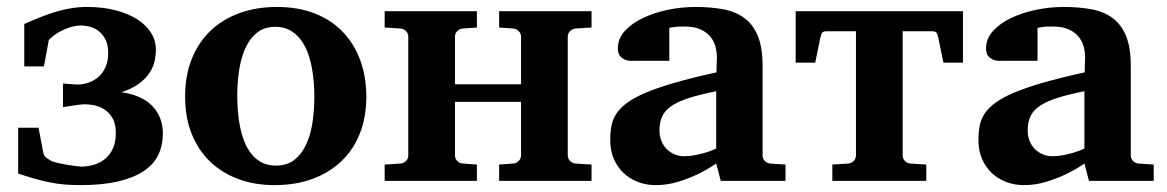

<svg xmlns="http://www.w3.org/2000/svg" viewBox="-20 -520 3354 552"><path d="M448.2 -136.2Q448.2 -102.5 435.3 -75.2Q422.4 -47.9 393.8 -28.6Q365.2 -9.3 320.1 1.5Q274.9 12.2 210.9 12.2Q187.5 12.2 166.5 10.5Q145.5 8.8 124.5 4.6Q103.5 0.5 81.1 -5.9Q58.6 -12.2 32.2 -21V-152.8H90.8L104 -83Q106.4 -70.8 113.8 -65.9Q121.1 -61 127.9 -57.1Q134.3 -54.2 147.2 -51.3Q160.2 -48.3 173.6 -46.1Q187 -43.9 198.2 -42.5Q209.5 -41 212.9 -41Q232.9 -41 251 -46.6Q269 -52.2 283 -64Q296.9 -75.7 304.9 -93.8Q313 -111.8 313 -137.2Q313 -165.5 302.5 -182.1Q292 -198.7 277.6 -207Q263.2 -215.3 248.5 -217.8Q233.9 -220.2 225.1 -220.2Q217.3 -220.2 206.5 -218.8Q195.8 -217.3 185.5 -215.8L161.1 -211.9V-279.8Q182.1 -278.3 190.7 -277.6Q199.2 -276.9 202.1 -276.9Q218.3 -276.9 234.1 -282.2Q250 -287.6 262.7 -298.6Q275.4 -309.6 283.2 -326.7Q291 -343.8 291 -367.2Q291 -392.1 282.7 -407.5Q274.4 -422.9 262.5 -431.6Q250.5 -440.4 237.1 -443.6Q223.6 -446.8 212.9 -446.8Q202.1 -446.8 190.9 -444.1Q179.7 -441.4 169.4 -437.3Q159.2 -433.1 150.1 -428Q141.1 -422.9 134.8 -418Q130.9 -415 125.5 -410.2Q120.1 -405.3 120.1 -403.8Q116.7 -384.8 113.8 -369.1Q111.3 -356 109.1 -344Q106.9 -332 106 -329.1H49.8V-451.2Q76.7 -462.9 99.6 -471.9Q122.6 -481 143.8 -487.1Q165 -493.2 186.3 -496.6Q207.5 -500 231 -500Q275.4 -500 312 -490.5Q348.6 -481 374.3 -464.6Q399.9 -448.2 414.1 -425.8Q428.2 -403.3 428.2 -377Q428.2 -361.8 424.6 -344.7Q420.9 -327.6 410.2 -311Q399.4 -294.4 379.9 -279.8Q360.4 -265.1 329.1 -254.9Q389.2 -246.1 418.7 -214.4Q448.2 -182.6 448.2 -136.2Z M883.8 -242.2Q883.8 -263.2 881.8 -286.4Q879.9 -309.6 875.2 -332Q870.6 -354.5 862.3 -374.5Q854 -394.5 841.6 -409.7Q829.1 -424.8 812 -433.8Q794.9 -442.9 772 -442.9Q738.3 -442.9 716.8 -424.3Q695.3 -405.8 683.3 -376.7Q671.4 -347.7 666.7 -313Q662.1 -278.3 662.1 -246.1Q662.1 -224.6 663.8 -201.2Q665.5 -177.7 670.2 -155.3Q674.8 -132.8 682.6 -112.8Q690.4 -92.8 702.9 -77.4Q715.3 -62 732.4 -53Q749.5 -43.9 772.9 -43.9Q807.1 -43.9 828.6 -62.3Q850.1 -80.6 862.3 -109.4Q874.5 -138.2 879.2 -173.3Q883.8 -208.5 883.8 -242.2ZM1033.2 -241.2Q1033.2 -185.1 1015.4 -138.4Q997.6 -91.8 963.4 -58.3Q929.2 -24.9 880.1 -6.3Q831.1 12.2 769 12.2Q711.9 12.2 664.8 -5.4Q617.7 -22.9 583.7 -55.7Q549.8 -88.4 531 -135.5Q512.2 -182.6 512.2 -242.2Q512.2 -303.7 531.7 -351.6Q551.3 -399.4 586.2 -432.4Q621.1 -465.3 669.4 -482.7Q717.8 -500 775.9 -500Q837.9 -500 885.7 -481Q933.6 -461.9 966.3 -427.5Q999 -393.1 1016.1 -345.7Q1033.2 -298.3 1033.2 -241.2Z M1415 0V-46.9L1456.1 -49.8Q1464.8 -50.8 1471.4 -57.4Q1478 -64 1478 -73.2V-227.1H1288.1V-73.2Q1288.1 -64 1294.4 -57.4Q1300.8 -50.8 1310.1 -49.8L1351.1 -46.9V0H1085.9V-46.9L1131.8 -49.8Q1141.1 -50.8 1147.5 -57.4Q1153.8 -64 1153.8 -73.2V-415Q1153.8 -423.8 1147.5 -430.4Q1141.1 -437 1131.8 -438L1085.9 -440.9V-487.8H1351.1V-440.9L1310.1 -438Q1300.8 -437 1294.4 -430.4Q1288.1 -423.8 1288.1 -415V-277.8H1478V-415Q1478 -423.8 1471.4 -430.4Q1464.8 -437 1456.1 -438L1415 -440.9V-487.8H1680.7V-440.9L1634.3 -438Q1625.5 -437 1618.9 -430.4Q1612.3 -423.8 1612.3 -415V-73.2Q1612.3 -64 1618.9 -57.4Q1625.5 -50.8 1634.3 -49.8L1680.7 -46.9V0Z M2052.2 0 2039.1 -49.8Q2013.2 -32.2 1984.9 -18.6Q1960 -6.8 1929.2 2.7Q1898.4 12.2 1865.2 12.2Q1837.9 12.2 1814.2 3.2Q1790.5 -5.9 1772.7 -22.7Q1754.9 -39.6 1744.6 -63.5Q1734.4 -87.4 1734.4 -117.2Q1734.4 -139.6 1738 -158.7Q1741.7 -177.7 1752.7 -194.1Q1763.7 -210.4 1784.2 -225.3Q1804.7 -240.2 1838.6 -254.4Q1872.6 -268.6 1921.9 -282.7Q1971.2 -296.9 2040 -312V-324.2Q2040 -331.5 2040.5 -337.4Q2040.5 -344.2 2041 -351.1Q2041.5 -365.2 2038.1 -381.6Q2034.7 -397.9 2024.4 -411.9Q2014.2 -425.8 1995.6 -434.8Q1977.1 -443.8 1947.3 -443.8Q1937 -443.8 1929 -443.4Q1920.9 -442.9 1915.5 -441.9Q1909.2 -440.9 1904.3 -439.9V-345.2H1801.3Q1788.6 -344.2 1778.8 -347.7Q1770.5 -350.6 1763.4 -357.9Q1756.3 -365.2 1756.3 -380.9Q1756.3 -408.7 1776.1 -430.7Q1795.9 -452.6 1827.9 -468Q1859.9 -483.4 1899.7 -491.7Q1939.5 -500 1979 -500Q2022 -500 2057.6 -493.7Q2093.3 -487.3 2118.9 -469Q2144.5 -450.7 2158.4 -417.5Q2172.4 -384.3 2172.4 -330.1V-73.2Q2172.4 -64 2178.7 -57.4Q2185.1 -50.8 2194.3 -49.8L2238.3 -46.9V0ZM2039.1 -257.8Q1990.7 -248 1959.2 -237.8Q1927.7 -227.5 1909.2 -214.4Q1890.6 -201.2 1883.3 -184.3Q1876 -167.5 1876 -145Q1876 -129.4 1881.1 -116Q1886.2 -102.5 1895.8 -92.5Q1905.3 -82.5 1918.5 -76.7Q1931.6 -70.8 1947.3 -70.8Q1963.4 -70.8 1979.7 -74.2Q1996.1 -77.6 2009.3 -81.5Q2024.9 -86.4 2039.1 -92.8Z M2692.4 -339.8 2677.7 -411.1Q2675.3 -422.4 2672.1 -426.3Q2668.9 -430.2 2658.7 -430.2H2575.2V-73.2Q2575.2 -64 2581.5 -57.4Q2587.9 -50.8 2597.2 -49.8L2643.1 -46.9V0H2373V-46.9L2418.9 -49.8Q2428.2 -50.8 2434.6 -57.4Q2440.9 -64 2440.9 -73.2V-430.2H2357.4Q2347.2 -430.2 2344 -426.3Q2340.8 -422.4 2338.4 -411.1L2323.7 -339.8H2267.6V-487.8H2748.5V-339.8Z M3110.8 0 3097.7 -49.8Q3071.8 -32.2 3043.5 -18.6Q3018.6 -6.8 2987.8 2.7Q2957 12.2 2923.8 12.2Q2896.5 12.2 2872.8 3.2Q2849.1 -5.9 2831.3 -22.7Q2813.5 -39.6 2803.2 -63.5Q2793 -87.4 2793 -117.2Q2793 -139.6 2796.6 -158.7Q2800.3 -177.7 2811.3 -194.1Q2822.3 -210.4 2842.8 -225.3Q2863.3 -240.2 2897.2 -254.4Q2931.2 -268.6 2980.5 -282.7Q3029.8 -296.9 3098.6 -312V-324.2Q3098.6 -331.5 3099.1 -337.4Q3099.1 -344.2 3099.6 -351.1Q3100.1 -365.2 3096.7 -381.6Q3093.3 -397.9 3083 -411.9Q3072.8 -425.8 3054.2 -434.8Q3035.6 -443.8 3005.9 -443.8Q2995.6 -443.8 2987.5 -443.4Q2979.5 -442.9 2974.1 -441.9Q2967.8 -440.9 2962.9 -439.9V-345.2H2859.9Q2847.2 -344.2 2837.4 -347.7Q2829.1 -350.6 2822 -357.9Q2814.9 -365.2 2814.9 -380.9Q2814.9 -408.7 2834.7 -430.7Q2854.5 -452.6 2886.5 -468Q2918.5 -483.4 2958.3 -491.7Q2998 -500 3037.6 -500Q3080.6 -500 3116.2 -493.7Q3151.9 -487.3 3177.5 -469Q3203.1 -450.7 3217 -417.5Q3231 -384.3 3231 -330.1V-73.2Q3231 -64 3237.3 -57.4Q3243.7 -50.8 3252.9 -49.8L3296.9 -46.9V0ZM3097.7 -257.8Q3049.3 -248 3017.8 -237.8Q2986.3 -227.5 2967.8 -214.4Q2949.2 -201.2 2941.9 -184.3Q2934.6 -167.5 2934.6 -145Q2934.6 -129.4 2939.7 -116Q2944.8 -102.5 2954.3 -92.5Q2963.9 -82.5 2977.1 -76.7Q2990.2 -70.8 3005.9 -70.8Q3022 -70.8 3038.3 -74.2Q3054.7 -77.6 3067.9 -81.5Q3083.5 -86.4 3097.7 -92.8Z"/></svg>

Font: Charis SIL Cyr
Style: Bold
Weight: 700
Foundry: SIL International
Version: Version 5.000